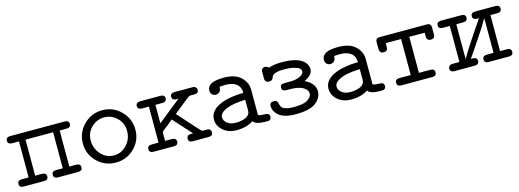

<svg xmlns="http://www.w3.org/2000/svg" viewBox="-10 -1008 4274 1581"><g transform="rotate(-15 2127.5 -217.0)"><path d="M59.1 -62H117.2V-369.1H60.1Q22 -369.1 22 -399.9Q22 -429.7 57.1 -430.2H522.9Q559.1 -430.2 559.1 -398.9Q559.1 -380.9 543 -372.1Q536.1 -369.1 514.2 -369.1H463.9V-62H522Q559.1 -62 559.1 -31Q559.1 0 522.9 0H350.1Q314 0 314 -30.8Q314 -49.8 329.1 -58.1Q335.9 -62 356.9 -62H408.2V-369.1H172.9V-62H230Q268.1 -62 268.1 -31Q268.1 0 231 0H58.1Q22 0 22 -31Q22 -62 59.1 -62Z M620.6 -215.8Q620.6 -307.6 686 -373.8Q751.5 -439.9 844.5 -439.9Q937.5 -439.9 1002.9 -374Q1068.4 -308.1 1068.4 -215.8Q1068.4 -123 1002.9 -58.6Q937.5 5.9 844.5 5.9Q751.5 5.9 686 -58.6Q620.6 -123 620.6 -215.8ZM689.5 -223.1Q689.5 -154.3 734.4 -104.7Q779.3 -55.2 844.7 -55.2Q908.7 -55.2 954.1 -104.5Q999.5 -153.8 999.5 -223.1Q999.5 -289.1 953.6 -334Q907.7 -378.9 844.7 -378.9Q781.7 -378.9 735.6 -334Q689.5 -289.1 689.5 -223.1Z M1166.5 -62H1224.6V-369.1H1167.5Q1129.4 -369.1 1129.4 -398.9Q1129.4 -429.7 1166.5 -430.2H1339.4Q1375.5 -430.2 1375.5 -399.9Q1375.5 -369.1 1338.4 -369.1H1280.3V-211.9L1476.6 -369.1H1457.5Q1439.5 -369.1 1430.9 -377.7Q1422.4 -386.2 1422.4 -398.9Q1422.4 -429.7 1457.5 -430.2H1613.3Q1630.4 -430.2 1639.4 -421.1Q1648.4 -412.1 1648.4 -399.9Q1648.4 -369.1 1613.3 -369.1H1577.6Q1569.8 -369.1 1557.6 -360.6Q1545.4 -352.1 1502.4 -316.9Q1457.5 -279.8 1423.3 -252.9Q1442.4 -231.9 1487.3 -181.4Q1532.2 -130.9 1560.3 -99.9Q1588.4 -68.8 1591.3 -66.9Q1597.2 -62 1614.3 -62H1639.6Q1656.7 -62 1664.1 -52.5Q1671.4 -43 1671.4 -30.8Q1671.4 0 1636.2 0H1499.5Q1464.4 0 1464.4 -29.8Q1464.4 -62 1499.5 -62H1519.5L1378.4 -217.8Q1357.4 -198.7 1337.4 -183.3Q1317.4 -168 1308.3 -161.4Q1299.3 -154.8 1291.7 -148.4Q1284.2 -142.1 1282.2 -137.9Q1280.3 -133.8 1280.3 -127V-62H1337.4Q1375.5 -62 1375.5 -31Q1375.5 0 1338.4 0H1165.5Q1129.4 0 1129.4 -31Q1129.4 -62 1166.5 -62Z M1714.4 -127.9Q1714.4 -195.8 1791.7 -235.4Q1869.1 -274.9 2005.4 -276.9Q2005.4 -327.6 1972.2 -353.3Q1939 -378.9 1882.3 -378.9Q1857.4 -378.9 1845.2 -377.9Q1833 -377 1830.6 -375Q1828.1 -373 1828.1 -367.2Q1827.1 -343.3 1813.7 -332Q1800.3 -320.8 1784.2 -320.8Q1765.1 -320.8 1752.2 -333Q1739.3 -345.2 1739.3 -367.2Q1739.3 -440.4 1881.3 -439.9Q1977.5 -439.9 2025.9 -393.6Q2074.2 -347.2 2074.2 -285.2V-68.8Q2092.3 -61 2130.4 -61Q2170.4 -61 2169.9 -30.8Q2169.9 -15.6 2162.6 -8.8Q2155.3 -2 2146.7 -1Q2138.2 0 2121.1 0Q2038.1 0 2016.1 -32.2Q1960.9 5.9 1874 5.9Q1804.2 5.9 1759.3 -33.4Q1714.4 -72.8 1714.4 -127.9ZM1783.2 -127.9Q1783.2 -98.1 1810.5 -76.7Q1837.9 -55.2 1882.3 -55.2Q1931.2 -55.2 1966.3 -70.8Q1984.4 -78.6 1993.2 -90.8Q2002 -103 2003.7 -111.1Q2005.4 -119.1 2005.4 -133.8V-217.8Q1894.5 -213.9 1838.9 -189Q1783.2 -164.1 1783.2 -127.9Z M2193.8 -113.8Q2193.8 -146 2230 -146H2231Q2249 -146 2255.4 -136.5Q2261.7 -127 2264.4 -114Q2267.1 -101.1 2273.4 -88.1Q2279.8 -75.2 2305.9 -65.7Q2332 -56.2 2377 -56.2H2380.9Q2461.9 -56.2 2496.8 -79.6Q2531.7 -103 2531.7 -131.8Q2531.7 -162.6 2493.9 -184.8Q2456.1 -207 2382.8 -207H2352.1Q2315.9 -207 2315.9 -237.1Q2315.9 -267.1 2353 -267.1H2397Q2453.1 -267.1 2486.6 -283.9Q2520 -300.8 2520 -323.2Q2520 -335.4 2509.5 -346.7Q2499 -357.9 2464.8 -367.4Q2430.7 -377 2378.9 -377H2375Q2335 -377 2311.5 -370.4Q2288.1 -363.8 2281 -354Q2273.9 -344.2 2270 -334.7Q2266.1 -325.2 2258.5 -318.6Q2251 -312 2233.9 -312Q2198.7 -312 2199.7 -351.1Q2199.7 -352.1 2199.7 -353V-402.8Q2199.7 -421.9 2209.2 -429.9Q2218.8 -438 2230 -438Q2245.1 -438 2266.1 -422.9Q2306.2 -439 2374 -439Q2510.3 -439 2562 -387.2Q2589.8 -359.4 2589.8 -323.2Q2589.8 -273.4 2517.1 -240.2Q2602.1 -200.2 2602.1 -130.9Q2602.1 -77.6 2551.5 -36.4Q2501 4.9 2377.9 4.9Q2271 4.9 2226.1 -41Q2193.8 -72.8 2193.8 -113.8Z M2690.9 -127.9Q2690.9 -195.8 2768.3 -235.4Q2845.7 -274.9 2981.9 -276.9Q2981.9 -327.6 2948.7 -353.3Q2915.5 -378.9 2858.9 -378.9Q2834 -378.9 2821.8 -377.9Q2809.6 -377 2807.1 -375Q2804.7 -373 2804.7 -367.2Q2803.7 -343.3 2790.3 -332Q2776.9 -320.8 2760.7 -320.8Q2741.7 -320.8 2728.8 -333Q2715.8 -345.2 2715.8 -367.2Q2715.8 -440.4 2857.9 -439.9Q2954.1 -439.9 3002.4 -393.6Q3050.8 -347.2 3050.8 -285.2V-68.8Q3068.8 -61 3106.9 -61Q3147 -61 3146.5 -30.8Q3146.5 -15.6 3139.2 -8.8Q3131.8 -2 3123.3 -1Q3114.7 0 3097.7 0Q3014.6 0 2992.7 -32.2Q2937.5 5.9 2850.6 5.9Q2780.8 5.9 2735.8 -33.4Q2690.9 -72.8 2690.9 -127.9ZM2759.8 -127.9Q2759.8 -98.1 2787.1 -76.7Q2814.5 -55.2 2858.9 -55.2Q2907.7 -55.2 2942.9 -70.8Q2960.9 -78.6 2969.7 -90.8Q2978.5 -103 2980.2 -111.1Q2981.9 -119.1 2981.9 -133.8V-217.8Q2871.1 -213.9 2815.4 -189Q2759.8 -164.1 2759.8 -127.9Z M3173.3 -341.8V-392.1Q3173.3 -400.9 3173.8 -405Q3174.3 -409.2 3177.5 -416Q3180.7 -422.9 3189 -426.5Q3197.3 -430.2 3210.4 -430.2H3606.4Q3617.7 -430.2 3624 -429.2Q3630.4 -428.2 3637.9 -419.7Q3645.5 -411.1 3645.5 -395V-335.9Q3645.5 -300.8 3611.3 -300.8Q3575.2 -300.8 3575.7 -336.9V-369.1H3444.3V-62H3541.5Q3577.6 -62 3577.6 -31Q3577.6 0 3542.5 0H3275.4Q3241.2 -1 3241.7 -30.8Q3241.7 -61.5 3276.4 -62H3374.5V-369.1H3243.7V-336.9Q3243.7 -300.8 3209.5 -300.8H3206.5Q3173.3 -300.8 3173.3 -341.8Z M3694.3 -30.8Q3694.3 -48.8 3710.4 -58.1Q3717.3 -62 3738.3 -62H3789.6V-369.1H3732.4Q3694.3 -369.1 3694.3 -398.9Q3694.3 -429.7 3731.4 -430.2H3904.3Q3940.4 -430.2 3940.4 -399.9Q3940.4 -369.1 3903.3 -369.1H3845.2V-109.9L3846.2 -69.8Q3861.3 -109.9 4038.6 -369.1H4021.5Q3985.4 -369.1 3985.4 -399.9Q3985.4 -429.7 4022.5 -430.2H4195.3Q4231.4 -430.2 4231.4 -398.9Q4231.4 -380.9 4215.3 -372.1Q4210.4 -369.1 4187.5 -369.1H4136.2V-62H4194.3Q4231.4 -62 4231.4 -31Q4231.4 0 4195.3 0H4022.5Q3986.3 0 3986.3 -30.8Q3986.3 -49.8 4001.5 -58.1Q4008.3 -62 4029.3 -62H4080.6V-319.8L4079.6 -359.9Q4065.4 -321.8 3887.2 -62H3904.3Q3940.4 -62 3940.4 -31Q3940.4 0 3902.3 0H3730.5Q3694.3 0 3694.3 -30.8Z"/></g></svg>

Font: CMU Typewriter Text Variable Width
Style: Medium
Weight: 500
Version: Version 0.7.0